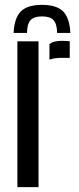

<svg xmlns="http://www.w3.org/2000/svg" viewBox="-20 -770 324 790"><path d="M183.5 -524.5V-589Q201.5 -602 232.5 -602Q242 -602 251.5 -601.5Q261 -601 267 -600.5V-532H233.5Q203.5 -532 183.5 -524.5ZM51.5 0V-600H138.5V0ZM153 -750Q93 -750 66 -723.2Q39 -696.5 36 -634.5H91Q91.5 -671 105.5 -686.8Q119.5 -702.5 153 -702.5Q186.5 -702.5 200.5 -686.8Q214.5 -671 215 -634.5H269.5Q266.5 -696.5 239.5 -723.2Q212.5 -750 153 -750Z"/></svg>

Font: Big Shoulders Stencil Display SemiBold
Style: Regular
Weight: 600
Designer: Patric King
Foundry: XO Type Co
Version: Version 1.000